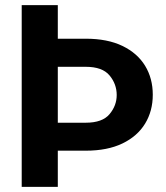

<svg xmlns="http://www.w3.org/2000/svg" viewBox="-20 -731 649 751"><path d="M64.9 -710.9H206.1V-579.6H315.4Q400.4 -579.6 459 -551.3Q517.6 -522.9 547.6 -473.6Q577.6 -424.3 577.6 -360.4Q577.6 -296.9 547.6 -247.6Q517.6 -198.2 459 -169.9Q400.4 -141.6 315.4 -141.6H206.1V0H64.9ZM315.4 -469.7H206.1V-251H315.4Q380.4 -251 408.4 -284.4Q436.5 -317.9 436.5 -359.4Q436.5 -402.3 408.4 -436Q380.4 -469.7 315.4 -469.7Z"/></svg>

Font: Vazirmatn RD
Style: Bold
Weight: 700
Designer: Saber Rastikerdar
Foundry: Saber Rastikerdar
Version: Version 32.102